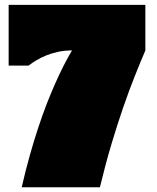

<svg xmlns="http://www.w3.org/2000/svg" viewBox="-20 -770 648 790"><path d="M69.3 0.5Q85.4 -69.8 102.8 -131.3Q120.1 -192.9 137.7 -245.8Q155.3 -298.8 172.4 -342.8Q189.5 -386.7 205.1 -421.9Q241.7 -504.9 276.4 -562.5Q246.1 -562.5 219.7 -556.9Q193.4 -551.3 170.9 -542.2Q148.4 -533.2 129.9 -522Q111.3 -510.7 97.2 -500H15.6V-750H578.1V-562.5Q557.1 -513.2 533.9 -455.1Q510.7 -397 486.8 -327.6Q462.9 -258.3 438.5 -176.8Q414.1 -95.2 391.1 0.5Z"/></svg>

Font: Holtwood One SC
Style: Regular
Weight: 400
Version: Version 1.000